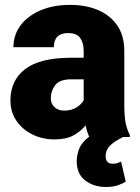

<svg xmlns="http://www.w3.org/2000/svg" viewBox="-20 -558 571 782"><path d="M492.2 182.1Q480 189.5 460.4 196.5Q440.9 203.6 411.1 203.6Q361.8 203.6 327.1 177Q292.5 150.4 292.5 99.1Q292.5 72.3 303 46.6Q313.5 21 343.3 -1.5Q334 -20.5 328.6 -47.4Q309.6 -23.4 279.5 -6.8Q249.5 9.8 201.7 9.8Q152.8 9.8 112.1 -10.3Q71.3 -30.3 46.9 -66.2Q22.5 -102.1 22.5 -148.9Q22.5 -230.5 82.5 -276.6Q142.6 -322.8 270 -322.8H320.8V-350.6Q320.8 -383.8 306.4 -403.6Q292 -423.3 257.8 -423.3Q199.2 -423.3 199.2 -365.7H34.7Q34.7 -415 63.2 -453.9Q91.8 -492.7 144 -515.4Q196.3 -538.1 266.6 -538.1Q329.6 -538.1 379.2 -517.1Q428.7 -496.1 457.5 -454.3Q486.3 -412.6 486.3 -349.6V-133.3Q486.3 -81.5 492.2 -54.9Q498 -28.3 508.8 -8.3V0H481.4Q442.4 19.5 426.3 36.9Q410.2 54.2 410.2 78.6Q410.2 91.3 416.7 100.1Q423.3 108.9 439.5 108.9Q452.1 108.9 459.5 106Q466.8 103 473.1 100.1ZM240.7 -107.4Q271 -107.4 291.5 -120.4Q312 -133.3 320.8 -149.4V-234.9H269Q223.1 -234.9 205.1 -211.4Q187 -188 187 -157.7Q187 -135.3 202.4 -121.3Q217.8 -107.4 240.7 -107.4Z"/></svg>

Font: Vazirmatn UI FD Black
Style: Regular
Weight: 900
Designer: Saber Rastikerdar
Foundry: Saber Rastikerdar
Version: Version 33.003